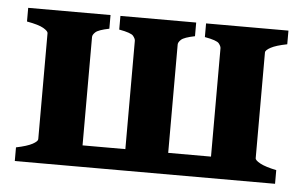

<svg xmlns="http://www.w3.org/2000/svg" viewBox="-40 -510 895 567"><g transform="rotate(5 407.5 -227.0)"><path d="M520 -454.1V-413.6Q488.3 -407.2 479.7 -399.4Q471.2 -391.6 471.2 -384.8V-63.5H598.1V-384.8Q598.1 -390.6 591.6 -398.9Q585 -407.2 549.3 -413.6V-454.1H793.5V-413.6Q760.7 -407.2 745.4 -398.9Q730 -390.6 730 -383.8V-70.3Q730 -64 745.4 -55.7Q760.7 -47.4 793.5 -40.5V0H22V-40.5Q55.2 -47.4 70.3 -55.7Q85.4 -64 85.4 -70.3V-384.8Q85.4 -390.6 71.5 -398.9Q57.6 -407.2 22 -413.6V-454.1H266.1V-413.6Q234.4 -407.2 225.8 -399.4Q217.3 -391.6 217.3 -384.8V-63.5H344.2V-384.8Q344.2 -390.6 337.6 -398.9Q331.1 -407.2 295.4 -413.6V-454.1Z"/></g></svg>

Font: Gentium Book Plus
Style: Bold
Weight: 700
Designer: Victor Gaultney, Annie Olsen, Iska Routamaa, Becca Hirsbrunner
Foundry: SIL International
Version: Version 6.101